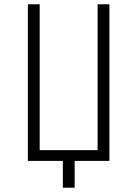

<svg xmlns="http://www.w3.org/2000/svg" viewBox="-20 -750 640 895"><path d="M328 125H273V0H110V-730H165V-50H435V-730H490V0H328Z"/></svg>

Font: JetBrains Mono Extra Light
Style: Regular
Weight: 200
Monospace: yes
Designer: Philipp Nurullin, Konstantin Bulenkov
Foundry: JetBrains
Version: 2.002